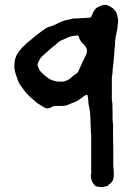

<svg xmlns="http://www.w3.org/2000/svg" viewBox="-20 -779 552 800"><path d="M410 0Q403 1 396.5 0Q390 -1 383 -2Q380 -2 377 -5Q374 -8 370.5 -12Q367 -16 365 -20L362 -27Q361 -30 360.5 -33.5Q360 -37 359 -40Q358 -46 359 -52Q361 -57 360.5 -62Q360 -67 360 -71V-218Q360 -222 359 -224Q358 -238 358 -250.5Q358 -263 357 -276Q357 -281 356.5 -286.5Q356 -292 356 -297V-299Q356 -310 353.5 -321.5Q351 -333 349 -344Q349 -347 348.5 -350.5Q348 -354 348 -358Q348 -364 347 -369.5Q346 -375 345 -381Q343 -386 338 -383Q336 -382 333.5 -380.5Q331 -379 328 -377Q324 -373 322 -372Q313 -366 304 -360Q295 -354 284 -351Q278 -349 272 -346Q266 -343 260 -341Q253 -338 245 -338Q237 -338 228 -337.5Q219 -337 210 -338Q205 -338 199 -335Q198 -334 195.5 -333Q193 -332 191 -331Q179 -324 168 -330Q164 -331 158 -335Q153 -339 147.5 -342Q142 -345 137 -348Q133 -350 132 -352Q128 -356 123.5 -359.5Q119 -363 116 -367Q115 -367 114.5 -367.5Q114 -368 114 -368Q107 -373 101.5 -379Q96 -385 90 -391Q88 -394 85 -397Q82 -400 80 -404L75 -410Q71 -415 67 -421Q63 -427 59 -433Q56 -440 54 -446L48 -463Q44 -474 41.5 -485.5Q39 -497 40 -509Q40 -540 60 -566Q68 -577 77.5 -586Q87 -595 97 -604Q127 -629 156 -651Q164 -657 172.5 -662Q181 -667 191 -669L200 -672Q206 -675 212 -677.5Q218 -680 223 -683Q237 -690 251.5 -694Q266 -698 281 -701Q285 -702 288 -702Q291 -702 295 -702L346 -705Q352 -705 355 -706Q359 -706 361 -711Q363 -714 365 -720Q370 -734 380 -744Q382 -745 383 -746Q384 -747 385 -748Q392 -751 398 -754Q404 -757 411 -758Q421 -761 430 -756Q444 -751 457 -738Q462 -733 465 -726Q468 -719 469 -712Q474 -698 471 -678Q471 -677 470.5 -676Q470 -675 470 -673Q470 -663 468 -654Q466 -645 464 -635Q462 -629 462 -627Q461 -618 460 -609.5Q459 -601 459 -593V-588Q457 -580 457 -571.5Q457 -563 456 -555Q454 -524 450 -496Q450 -493 449.5 -490Q449 -487 449 -484Q449 -479 448.5 -473.5Q448 -468 447 -462Q446 -459 446 -452V-364Q446 -359 447 -357Q449 -347 448.5 -338Q448 -329 449 -319V-288Q449 -281 449.5 -274Q450 -267 451 -259V-247Q451 -226 451 -205Q451 -184 452 -162V-97Q452 -92 452 -87Q452 -82 453 -77Q454 -70 454 -61.5Q454 -53 454 -45Q454 -41 453 -37Q452 -33 451 -29Q449 -25 448 -24Q445 -20 442 -16.5Q439 -13 434 -11Q432 -11 432 -8Q430 -3 423 -3ZM230 -439Q250 -437 264 -447L270 -450Q276 -455 282 -460.5Q288 -466 295 -470Q299 -472 301.5 -475Q304 -478 306 -481L312 -494Q318 -507 323.5 -519.5Q329 -532 335 -544Q337 -546 338 -549Q339 -552 340 -555Q342 -558 342 -561.5Q342 -565 342 -569Q343 -575 338 -582L335 -587Q331 -592 327.5 -595.5Q324 -599 320 -603Q313 -612 310 -620Q310 -622 309 -624.5Q308 -627 307 -628Q306 -631 303 -631Q302 -631 301 -631.5Q300 -632 298 -631Q289 -630 280 -628.5Q271 -627 263 -623L243 -614Q225 -607 214 -595Q212 -593 209.5 -591Q207 -589 204 -587L183 -569Q176 -562 168.5 -556Q161 -550 154 -543Q144 -532 138 -516Q135 -507 139 -500Q141 -495 143.5 -490Q146 -485 150 -480Q162 -467 177 -456Q191 -446 206 -442Q212 -440 218 -439.5Q224 -439 230 -439Z"/></svg>

Font: Lacquer
Style: Regular
Weight: 400
Designer: Eli Block, Niki Polyocan
Version: Version 1.100